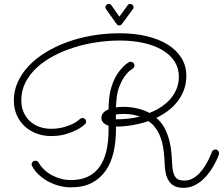

<svg xmlns="http://www.w3.org/2000/svg" viewBox="-20 -905 1108 954"><path d="M629.4 -598.1Q636.7 -598.1 642.3 -593Q647.9 -587.9 647.9 -579.6Q647.9 -568.8 638.7 -563.5Q637.2 -562.5 625.7 -554.2Q614.3 -545.9 600.6 -527.3Q586.9 -508.8 574.2 -478.3Q561.5 -447.8 558.1 -402.8Q557.1 -395 556.9 -387.2Q556.6 -379.4 556.2 -371.6Q564.9 -372.6 574.5 -373.3Q584 -374 594.7 -374Q629.9 -374 662.6 -366.2Q695.3 -358.4 722.7 -343.8Q793.5 -372.1 831.1 -418.9Q868.7 -465.8 868.7 -523.4Q868.7 -566.4 847.2 -599.9Q825.7 -633.3 786.9 -656.2Q748 -679.2 694.1 -691.4Q640.1 -703.6 575.7 -703.6Q519.5 -703.6 461.2 -695.1Q402.8 -686.5 348.4 -669.4Q293.9 -652.3 246.1 -627Q198.2 -601.6 162.6 -568.6Q127 -535.6 106.4 -495.1Q85.9 -454.6 85.9 -407.2Q85.9 -372.1 98.1 -345.5Q110.4 -318.8 130.6 -301Q150.9 -283.2 177.2 -274.2Q203.6 -265.1 232.4 -265.1Q266.6 -265.1 292.5 -272Q318.4 -278.8 335.9 -286.9Q353.5 -294.9 362.5 -302Q371.6 -309.1 372.6 -310.1Q376 -312.5 380.4 -315.7Q384.8 -318.8 389.6 -318.8Q397 -318.8 402.3 -313.7Q407.7 -308.6 407.7 -300.8Q407.7 -293 402.3 -288.1Q401.4 -287.1 389.9 -277.6Q378.4 -268.1 356.9 -257.3Q335.4 -246.6 304.4 -237.8Q273.4 -229 233.4 -229Q196.3 -229 162.8 -241.2Q129.4 -253.4 104 -276.4Q78.6 -299.3 63.7 -332.3Q48.8 -365.2 48.8 -407.2Q48.8 -453.6 67.9 -496.3Q86.9 -539.1 121.6 -576.2Q156.2 -613.3 204.6 -643.3Q252.9 -673.3 311.3 -694.8Q369.6 -716.3 436.5 -728Q503.4 -739.7 574.7 -739.7Q647.5 -739.7 708.3 -725.3Q769 -710.9 813 -683.8Q856.9 -656.7 881.3 -617.4Q905.8 -578.1 905.8 -528.3Q905.8 -462.4 867.9 -408.7Q830.1 -355 756.8 -319.3Q783.7 -296.4 799.1 -265.9Q814.5 -235.4 822 -204.1Q829.6 -172.9 831.8 -144.5Q834 -116.2 835 -97.2Q835.9 -69.3 840.1 -52Q844.2 -34.7 851.8 -24.9Q859.4 -15.1 870.4 -11.5Q881.3 -7.8 897 -7.8Q918.9 -7.8 937.5 -18.3Q956.1 -28.8 970.9 -44.4Q985.8 -60.1 997.3 -78.4Q1008.8 -96.7 1016.6 -112.5Q1024.4 -128.4 1028.6 -138.9Q1032.7 -149.4 1032.7 -149.9Q1037.6 -162.1 1049.8 -162.1Q1058.1 -162.1 1063.2 -156.5Q1068.4 -150.9 1068.4 -143.6Q1068.4 -141.1 1067.4 -137.2Q1066.9 -135.3 1061.8 -122.3Q1056.6 -109.4 1046.9 -91.1Q1037.1 -72.8 1022.5 -51.8Q1007.8 -30.8 988.5 -12.9Q969.2 4.9 945.1 16.6Q920.9 28.3 891.6 28.3Q865.7 28.3 848.4 20Q831.1 11.7 820.1 -4.2Q809.1 -20 804 -42.7Q798.8 -65.4 797.9 -94.7Q797.4 -106.9 796.4 -123.8Q795.4 -140.6 792.7 -159.4Q790 -178.2 785.2 -198.2Q780.3 -218.3 771.5 -237.3Q762.7 -256.3 749.5 -273.4Q736.3 -290.5 717.3 -303.2Q679.7 -290.5 639.4 -283.4Q599.1 -276.4 556.2 -275.9V-261.2Q556.2 -201.2 544.2 -148.7Q532.2 -96.2 505.4 -57.4Q478.5 -18.6 436 3.7Q393.6 25.9 332.5 25.9Q302.2 25.9 272.7 17.8Q243.2 9.8 217.5 -4.4Q191.9 -18.6 171.6 -37.8Q151.4 -57.1 139.6 -79.6Q137.2 -83.5 137.2 -88.4Q137.2 -95.2 142.3 -100.8Q147.5 -106.4 155.8 -106.4Q166.5 -106.4 171.9 -97.2Q182.6 -78.1 199.7 -62Q216.8 -45.9 238 -34.4Q259.3 -22.9 283.4 -16.6Q307.6 -10.3 332.5 -10.3Q382.8 -10.3 418.5 -28.1Q454.1 -45.9 476.6 -78.9Q499 -111.8 509.3 -158Q519.5 -204.1 519.5 -261.2V-280.3Q503.4 -285.6 493.7 -295.4Q483.9 -305.2 483.9 -319.3Q483.9 -333.5 493.2 -344.2Q502.4 -355 519.5 -361.8Q519.5 -373 520 -384Q520.5 -395 521.5 -405.8Q524.4 -440.9 532.5 -468.8Q540.5 -496.6 551.5 -517.6Q562.5 -538.6 574.2 -553.2Q585.9 -567.9 596.2 -577.4Q606.4 -586.9 613.3 -591.3Q620.1 -595.7 621.1 -596.2Q624.5 -598.1 629.4 -598.1ZM675.3 -325.7Q667 -328.1 659.2 -330.6Q651.4 -333 642.3 -334.7Q633.3 -336.4 622.3 -337.6Q611.3 -338.9 597.2 -338.9Q571.8 -338.9 555.7 -335.9V-335.4V-312Q585.4 -312 616.9 -315.4Q648.4 -318.8 675.3 -325.7ZM506.8 -859.9Q503.9 -864.3 503.9 -869.1Q503.9 -875.5 508.5 -880.4Q513.2 -885.3 520 -885.3Q528.3 -885.3 533.2 -878.9L573.2 -822.3L614.3 -878.9Q619.1 -885.3 627 -885.3Q633.8 -885.3 638.7 -880.4Q643.6 -875.5 643.6 -869.1Q643.6 -863.3 640.1 -859.4L585.4 -785.2Q580.6 -778.8 572.3 -778.8Q564 -778.8 559.6 -785.6Z"/></svg>

Font: Sacramento
Style: Regular
Weight: 400
Designer: Astigmatic (AOETI)
Foundry: Astigmatic (AOETI)
Version: Version 1.000